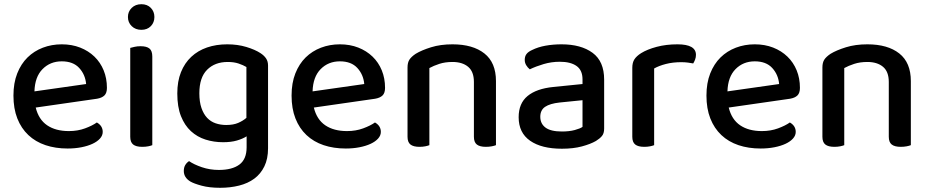

<svg xmlns="http://www.w3.org/2000/svg" viewBox="-20 -693 4425 914"><path d="M150 -181Q164 -124 204.5 -96.5Q245 -69 308 -69Q350 -69 385 -82Q420 -95 441 -110Q469 -94 469 -65Q469 -48 456 -33.5Q443 -19 420.5 -8.5Q398 2 367.5 8Q337 14 302 14Q244 14 196.5 -2Q149 -18 115 -50Q81 -82 62.5 -129Q44 -176 44 -238Q44 -298 62 -343.5Q80 -389 111 -419.5Q142 -450 184 -466Q226 -482 274 -482Q322 -482 361.5 -466.5Q401 -451 429.5 -423.5Q458 -396 473.5 -358Q489 -320 489 -275Q489 -250 477 -238.5Q465 -227 442 -223ZM274 -401Q219 -401 182.5 -364Q146 -327 144 -258L390 -293Q386 -338 357 -369.5Q328 -401 274 -401Z M705 -2Q698 1 685.5 3.5Q673 6 657 6Q628 6 614 -5Q600 -16 600 -42V-465Q608 -467 620.5 -470Q633 -473 649 -473Q678 -473 691.5 -462Q705 -451 705 -424ZM589 -612Q589 -638 607 -655.5Q625 -673 653 -673Q681 -673 698 -655.5Q715 -638 715 -612Q715 -586 698 -568.5Q681 -551 653 -551Q625 -551 607 -568.5Q589 -586 589 -612Z M1154 -44Q1135 -32 1107.5 -24Q1080 -16 1042 -16Q998 -16 958.5 -28.5Q919 -41 889 -68.5Q859 -96 841.5 -140Q824 -184 824 -248Q824 -306 841.5 -349.5Q859 -393 890.5 -422.5Q922 -452 965.5 -467Q1009 -482 1062 -482Q1111 -482 1152.5 -469.5Q1194 -457 1220 -440Q1237 -429 1246.5 -415Q1256 -401 1256 -381V13Q1256 63 1238.5 99Q1221 135 1190.5 157.5Q1160 180 1118 190.5Q1076 201 1028 201Q977 201 940 191Q903 181 886 171Q855 152 855 121Q855 104 862 92.5Q869 81 880 74Q903 90 941 103Q979 116 1022 116Q1085 116 1119.5 90.5Q1154 65 1154 8ZM1057 -98Q1091 -98 1114 -108Q1137 -118 1153 -132V-374Q1138 -383 1116 -390.5Q1094 -398 1064 -398Q1003 -398 966 -361Q929 -324 929 -249Q929 -208 939 -179Q949 -150 966 -132Q983 -114 1006.5 -106Q1030 -98 1057 -98Z M1474 -181Q1488 -124 1528.5 -96.5Q1569 -69 1632 -69Q1674 -69 1709 -82Q1744 -95 1765 -110Q1793 -94 1793 -65Q1793 -48 1780 -33.5Q1767 -19 1744.5 -8.5Q1722 2 1691.5 8Q1661 14 1626 14Q1568 14 1520.5 -2Q1473 -18 1439 -50Q1405 -82 1386.5 -129Q1368 -176 1368 -238Q1368 -298 1386 -343.5Q1404 -389 1435 -419.5Q1466 -450 1508 -466Q1550 -482 1598 -482Q1646 -482 1685.5 -466.5Q1725 -451 1753.5 -423.5Q1782 -396 1797.5 -358Q1813 -320 1813 -275Q1813 -250 1801 -238.5Q1789 -227 1766 -223ZM1598 -401Q1543 -401 1506.5 -364Q1470 -327 1468 -258L1714 -293Q1710 -338 1681 -369.5Q1652 -401 1598 -401Z M2236 -303Q2236 -352 2208.5 -375Q2181 -398 2134 -398Q2099 -398 2071.5 -389Q2044 -380 2024 -369V-2Q2017 1 2004.5 3.5Q1992 6 1977 6Q1948 6 1934 -5Q1920 -16 1920 -42V-372Q1920 -395 1929 -409Q1938 -423 1959 -437Q1987 -454 2032 -468Q2077 -482 2134 -482Q2231 -482 2286 -438.5Q2341 -395 2341 -307V-2Q2334 1 2321 3.5Q2308 6 2293 6Q2264 6 2250 -5Q2236 -16 2236 -42V-303Z M2655 -67Q2690 -67 2716 -74Q2742 -81 2753 -89V-216L2644 -205Q2598 -200 2575 -184.5Q2552 -169 2552 -137Q2552 -104 2577 -85.5Q2602 -67 2655 -67ZM2653 -482Q2746 -482 2801 -441.5Q2856 -401 2856 -314V-81Q2856 -58 2845.5 -45.5Q2835 -33 2817 -22Q2791 -7 2750 4Q2709 15 2655 15Q2558 15 2503.5 -23Q2449 -61 2449 -135Q2449 -201 2491.5 -236Q2534 -271 2614 -279L2753 -293V-315Q2753 -359 2724.5 -379Q2696 -399 2645 -399Q2605 -399 2568 -388Q2531 -377 2502 -363Q2492 -371 2485 -382.5Q2478 -394 2478 -408Q2478 -425 2486.5 -436Q2495 -447 2513 -455Q2541 -469 2577 -475.5Q2613 -482 2653 -482Z M3094 -2Q3087 1 3074.5 3.5Q3062 6 3047 6Q3018 6 3004 -5Q2990 -16 2990 -42V-370Q2990 -395 3000 -410.5Q3010 -426 3032 -440Q3061 -458 3106 -470Q3151 -482 3205 -482Q3293 -482 3293 -432Q3293 -420 3289 -409.5Q3285 -399 3280 -391Q3270 -393 3255 -395Q3240 -397 3223 -397Q3183 -397 3150 -388.5Q3117 -380 3094 -367Z M3449 -181Q3463 -124 3503.5 -96.5Q3544 -69 3607 -69Q3649 -69 3684 -82Q3719 -95 3740 -110Q3768 -94 3768 -65Q3768 -48 3755 -33.5Q3742 -19 3719.5 -8.5Q3697 2 3666.5 8Q3636 14 3601 14Q3543 14 3495.5 -2Q3448 -18 3414 -50Q3380 -82 3361.5 -129Q3343 -176 3343 -238Q3343 -298 3361 -343.5Q3379 -389 3410 -419.5Q3441 -450 3483 -466Q3525 -482 3573 -482Q3621 -482 3660.5 -466.5Q3700 -451 3728.5 -423.5Q3757 -396 3772.5 -358Q3788 -320 3788 -275Q3788 -250 3776 -238.5Q3764 -227 3741 -223ZM3573 -401Q3518 -401 3481.5 -364Q3445 -327 3443 -258L3689 -293Q3685 -338 3656 -369.5Q3627 -401 3573 -401Z M4211 -303Q4211 -352 4183.5 -375Q4156 -398 4109 -398Q4074 -398 4046.5 -389Q4019 -380 3999 -369V-2Q3992 1 3979.5 3.5Q3967 6 3952 6Q3923 6 3909 -5Q3895 -16 3895 -42V-372Q3895 -395 3904 -409Q3913 -423 3934 -437Q3962 -454 4007 -468Q4052 -482 4109 -482Q4206 -482 4261 -438.5Q4316 -395 4316 -307V-2Q4309 1 4296 3.5Q4283 6 4268 6Q4239 6 4225 -5Q4211 -16 4211 -42V-303Z"/></svg>

Font: Baloo Bhai 2 Medium
Style: Regular
Weight: 500
Designer: Supriya Tembe, Noopur Datye and Ek Type
Foundry: Ek Type
Version: Version 1.640;PS 1.000;hotconv 16.6.51;makeotf.lib2.5.65220;